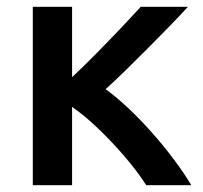

<svg xmlns="http://www.w3.org/2000/svg" viewBox="-20 -542 593 562"><path d="M76 0V-522H191V-316Q224 -347 262.5 -386Q301 -425 335.5 -461.5Q370 -498 392 -522H530Q509 -499 479 -468Q449 -437 415 -403Q381 -369 348.5 -337Q316 -305 289 -281Q321 -258 356 -225Q391 -192 425.5 -153Q460 -114 489.5 -74.5Q519 -35 540 0H408Q381 -42 343 -86Q305 -130 265 -168Q225 -206 191 -229V0Z"/></svg>

Font: Ubuntu Sans SemiBold
Style: Regular
Weight: 600
Designer: Dalton Maag Ltd
Foundry: Dalton Maag Ltd
Version: Version 1.006; ttfautohint (v1.8.4.7-5d5b)